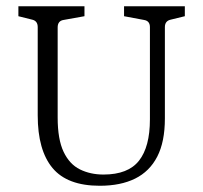

<svg xmlns="http://www.w3.org/2000/svg" viewBox="-20 -588 652 616"><path d="M573 -568V-536L528 -525Q509 -521 509 -501V-208Q509 -133 484.5 -85.5Q460 -38 413.5 -15Q367 8 300 8Q196 8 148.5 -49Q101 -106 101 -218V-501Q101 -521 83 -525L39 -536V-568H251V-536L184 -524Q165 -521 165 -500V-211Q165 -141 184 -101Q203 -61 236.5 -44.5Q270 -28 312 -28Q391 -28 426 -72.5Q461 -117 461 -205V-501Q461 -521 442 -524L378 -536V-568Z"/></svg>

Font: Rasa Light
Style: Regular
Weight: 300
Designer: Anna Giedrys (Yrsa+Rasa design), David Brezina (Yrsa art-direction, Rasa art-direction, design)
Foundry: Rosetta Type Foundry
Version: Version 2.004